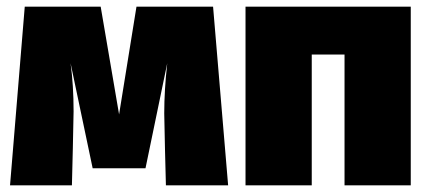

<svg xmlns="http://www.w3.org/2000/svg" viewBox="-20 -554 1290 574"><path d="M662 0H476Q473 -107 471 -215Q471 -284 480 -365L415 -51H257L191 -365Q200 -299 200 -221Q198 -110 195 0H10L54 -534H281L336 -212L388 -534H617Z M1208 0H1010V-391H912V0H714V-534H1208Z"/></svg>

Font: Trujillo Black
Style: Regular
Weight: 900
Designer: Fira Sans original fonts by bBox Type GmbH, Carrois Corporate GbR, & Edenspiekermann AG / Changes by Cristiano Sobral
Foundry: Fira Sans original fonts by bBox Type GmbH, Carrois Corporate GbR, & Edenspiekermann AG / Changes by Cristiano Sobral
Version: Version 4.301;July 28, 2020;FontCreator 13.0.0.2655 64-bit